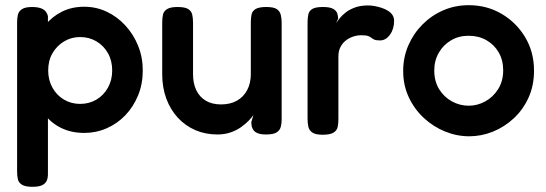

<svg xmlns="http://www.w3.org/2000/svg" viewBox="-20 -510 2108 741"><path d="M305 3Q256 3 217.5 -15.5Q179 -34 152.5 -67.5Q126 -101 112.5 -145Q99 -189 99 -240Q100 -291 114 -335.5Q128 -380 154.5 -413Q181 -446 219 -465Q257 -484 305 -484Q351 -484 391.5 -465Q432 -446 463.5 -412Q495 -378 513 -333.5Q531 -289 531 -238Q531 -186 513 -142Q495 -98 464 -65.5Q433 -33 392 -15Q351 3 305 3ZM105 211Q78 211 65 203Q52 195 49 182Q46 169 46 152V-423Q46 -440 49 -453Q52 -466 64.5 -474.5Q77 -483 104 -483Q130 -483 145 -475Q160 -467 165 -448V151Q166 168 162.5 181.5Q159 195 146 203Q133 211 105 211ZM289 -109Q324 -109 352 -125.5Q380 -142 396.5 -171.5Q413 -201 413 -238Q413 -276 396.5 -305Q380 -334 352 -350.5Q324 -367 289 -367Q255 -367 227 -350Q199 -333 182.5 -304.5Q166 -276 166 -238Q166 -201 182.5 -171.5Q199 -142 227 -125.5Q255 -109 289 -109Z M819 9Q773 9 734.5 -7.5Q696 -24 667 -55Q638 -86 622 -129Q606 -172 606 -224V-423Q606 -440 609 -453.5Q612 -467 625 -475Q638 -483 665 -483Q694 -483 706.5 -475Q719 -467 722 -453Q725 -439 725 -422V-224Q725 -188 737.5 -162Q750 -136 774 -121.5Q798 -107 833 -107Q869 -107 894.5 -121.5Q920 -136 934 -162.5Q948 -189 948 -224V-424Q948 -441 951 -454.5Q954 -468 967 -475.5Q980 -483 1008 -483Q1036 -483 1048 -475Q1060 -467 1063.5 -453Q1067 -439 1067 -423V-48Q1067 -33 1063.5 -20Q1060 -7 1047.5 1Q1035 9 1007 9Q987 9 975.5 4.5Q964 0 958.5 -7.5Q953 -15 951.5 -23Q950 -31 950 -39L958 -66Q952 -57 940 -44.5Q928 -32 910.5 -19.5Q893 -7 870 1Q847 9 819 9Z M1225 10Q1198 10 1185.5 1.5Q1173 -7 1170 -21Q1167 -35 1167 -52V-423Q1167 -441 1170 -454.5Q1173 -468 1185.5 -475.5Q1198 -483 1226 -483Q1253 -483 1265.5 -476Q1278 -469 1281.5 -458.5Q1285 -448 1285 -438L1277 -420Q1282 -428 1291 -439.5Q1300 -451 1315 -462.5Q1330 -474 1351 -481.5Q1372 -489 1401 -489Q1413 -489 1426.5 -486.5Q1440 -484 1453.5 -479.5Q1467 -475 1478 -468Q1489 -461 1495 -451.5Q1501 -442 1501 -430Q1501 -398 1485 -376Q1469 -354 1447 -354Q1432 -354 1425 -357Q1418 -360 1413.5 -364Q1409 -368 1400.5 -371Q1392 -374 1374 -374Q1359 -374 1343.5 -369Q1328 -364 1315 -354Q1302 -344 1294 -328.5Q1286 -313 1286 -293V-50Q1286 -33 1283 -19.5Q1280 -6 1267 2Q1254 10 1225 10Z M1791 16Q1743 16 1697.5 -2.5Q1652 -21 1615.5 -55Q1579 -89 1557.5 -135Q1536 -181 1536 -236Q1536 -289 1556 -335Q1576 -381 1611 -416Q1646 -451 1691.5 -470.5Q1737 -490 1789 -490Q1859 -490 1916 -456.5Q1973 -423 2007 -366Q2041 -309 2041 -237Q2041 -180 2020 -133.5Q1999 -87 1963 -53.5Q1927 -20 1882.5 -2Q1838 16 1791 16ZM1789 -102Q1822 -102 1852.5 -118.5Q1883 -135 1902.5 -166Q1922 -197 1922 -239Q1922 -278 1904.5 -308Q1887 -338 1857 -355Q1827 -372 1788 -372Q1751 -372 1721 -354.5Q1691 -337 1673.5 -306.5Q1656 -276 1656 -238Q1656 -196 1675 -165.5Q1694 -135 1724.5 -118.5Q1755 -102 1789 -102Z"/></svg>

Font: Fredoka Light Medium
Style: Regular
Weight: 500
Version: Version 2.001